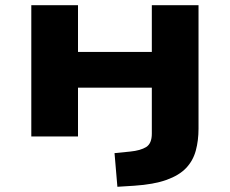

<svg xmlns="http://www.w3.org/2000/svg" viewBox="-20 -523 881 736"><path d="M430 193 419 64 479 58Q519 54 540.5 40.5Q562 27 562 -11V-187H279V0H100V-503H279V-324H562V-503H741V-30Q741 16 730.5 54.5Q720 93 693.5 121Q667 149 618.5 166.5Q570 184 494 189Z"/></svg>

Font: Nunito Sans 7pt Expanded ExtraBold
Style: Regular
Weight: 800
Width: 7
Designer: Vernon Adams
Foundry: Vernon Adams
Version: Version 3.101;gftools[0.9.27]